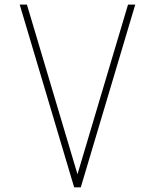

<svg xmlns="http://www.w3.org/2000/svg" viewBox="-20 -798 660 818"><path d="M310.1 -55.7 525.4 -778.3H556.2L324.2 0H295.9L64 -778.3H94.7Z"/></svg>

Font: Cherry
Style: Light
Weight: 300
Designer: Amin Abedi
Version: Version 1.00 ; ttfautohint (v1.6)